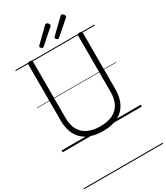

<svg xmlns="http://www.w3.org/2000/svg" viewBox="-366 -1321 1629 1885"><g transform="rotate(-30 448.5 -378.0)"><path d="M451 19Q375 19 317 -0.5Q259 -20 219.5 -57.5Q180 -95 159.5 -151Q139 -207 139 -280V-916Q139 -926 145.5 -930.5Q152 -935 166 -935Q181 -935 187 -930.5Q193 -926 193 -916V-278Q193 -198 222.5 -144Q252 -90 309.5 -62.5Q367 -35 451 -35Q533 -35 589.5 -62.5Q646 -90 675 -144Q704 -198 704 -278V-916Q704 -926 710 -930.5Q716 -935 730 -935Q758 -935 758 -916V-280Q758 -183 722.5 -116Q687 -49 619 -15Q551 19 451 19ZM345 -985Q338 -985 329 -994Q320 -1003 320 -1009Q320 -1012 320.5 -1015Q321 -1018 325 -1022L474 -1167Q478 -1171 481.5 -1173.5Q485 -1176 489 -1176Q496 -1176 503.5 -1170.5Q511 -1165 516 -1157.5Q521 -1150 521 -1143Q521 -1139 520 -1135.5Q519 -1132 513 -1128L358 -992Q354 -989 351 -987Q348 -985 345 -985ZM519 -985Q511 -985 502 -994Q493 -1003 493 -1009Q493 -1012 494 -1015Q495 -1018 499 -1022L649 -1167Q653 -1171 656.5 -1173.5Q660 -1176 664 -1176Q672 -1176 679 -1170.5Q686 -1165 691 -1157.5Q696 -1150 696 -1143Q696 -1139 694.5 -1135.5Q693 -1132 689 -1128L532 -992Q528 -989 525 -987Q522 -985 519 -985ZM0 410H897V420H0ZM0 -20H897V0H0ZM0 -505H897V-500H0ZM0 -930H897V-920H0Z"/></g></svg>

Font: Playwrite DE Grund Guides
Style: Regular
Weight: 400
Designer: Veronika Burian, José Scaglione
Foundry: TypeTogether
Version: Version 1.003